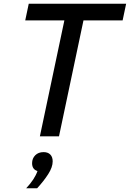

<svg xmlns="http://www.w3.org/2000/svg" viewBox="-20 -735 700 1035"><path d="M195 0 327 -625H116L135 -715H660L641 -625H430L298 0ZM180 280H121Q167 231 182 187Q153 178 153 145Q153 119 170 102Q187 85 215 85Q238 85 251 98Q264 111 264 135Q264 166 240 203.5Q216 241 180 280Z"/></svg>

Font: Wix Madefor Text Medium
Style: Italic
Weight: 500
Italic angle: -12°
Designer: Dalton Maag Ltd
Foundry: Dalton Maag Ltd
Version: Version 3.100